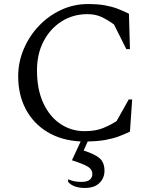

<svg xmlns="http://www.w3.org/2000/svg" viewBox="-20 -690 766 950"><path d="M383 210Q413 210 425 198.5Q437 187 437 171Q437 149 416 135.5Q395 122 336 103L379 10Q283 5 213.5 -37.5Q144 -80 107 -151Q70 -222 70 -312Q70 -383 97.5 -447.5Q125 -512 172.5 -562Q220 -612 282.5 -641Q345 -670 415 -670Q465 -670 500 -663.5Q535 -657 562.5 -646.5Q590 -636 618 -622L623 -447H605L544 -569Q506 -596 477.5 -608Q449 -620 413 -620Q341 -620 284.5 -584Q228 -548 195.5 -485.5Q163 -423 163 -342Q163 -247 194.5 -179.5Q226 -112 279.5 -76.5Q333 -41 398 -41Q453 -41 490.5 -56.5Q528 -72 557 -91L617 -198H634L623 -39Q595 -25 566 -14.5Q537 -4 501 2.5Q465 9 414 10L394 55Q451 73 474 94Q497 115 497 155Q497 191 472 215.5Q447 240 400 240Q343 240 317 210V198H320Q334 204 348.5 207Q363 210 383 210Z"/></svg>

Font: Spectral
Style: Regular
Weight: 400
Designer: Jean-Baptiste Levee
Foundry: Production Type
Version: Version 2.001